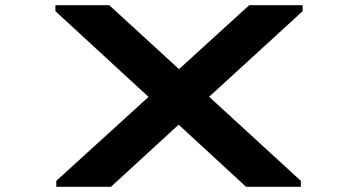

<svg xmlns="http://www.w3.org/2000/svg" viewBox="-20 -720 1380 740"><path d="M193.5 -677 552.5 -346.5 197 -23V0H407.5L668.5 -239.5L928.5 0H1139.5V-23L786 -347L1146.5 -677V-700H940.5L670 -453.5L401 -700H193.5Z"/></svg>

Font: Melete Bold
Style: Regular
Weight: 700
Width: 6
Designer: Sora Sagano
Foundry: DOT COLON
Version: Version 0.200;FEAKit 1.0